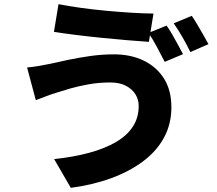

<svg xmlns="http://www.w3.org/2000/svg" viewBox="-20 -835 1040 922"><path d="M646 -326Q646 -357 630.5 -382Q615 -407 585 -423Q555 -439 509 -439Q455 -439 405 -430Q355 -421 315.5 -409.5Q276 -398 252 -390Q230 -384 202 -373Q174 -362 152 -354L110 -511Q136 -513 167.5 -518.5Q199 -524 223 -529Q261 -538 309.5 -548Q358 -558 413.5 -566Q469 -574 527 -574Q609 -574 671 -543.5Q733 -513 768 -457Q803 -401 803 -320Q803 -240 768 -175Q733 -110 668 -61Q603 -12 514.5 20.5Q426 53 320 67L240 -71Q334 -81 409 -101.5Q484 -122 537 -153Q590 -184 618 -227Q646 -270 646 -326ZM261 -815Q306 -806 367 -797.5Q428 -789 493.5 -783Q559 -777 618 -773.5Q677 -770 717 -770L695 -634Q651 -637 591 -642Q531 -647 466.5 -653.5Q402 -660 342.5 -667.5Q283 -675 239 -682ZM780 -712Q793 -694 807.5 -669Q822 -644 835.5 -618.5Q849 -593 859 -575L771 -538Q755 -569 734 -608.5Q713 -648 693 -677ZM901 -759Q914 -740 929 -714.5Q944 -689 958 -664.5Q972 -640 981 -623L894 -585Q879 -617 856.5 -656Q834 -695 814 -723Z"/></svg>

Font: Noto Sans TC ExtraBold
Style: Regular
Weight: 800
Designer: Ryoko NISHIZUKA  (kana, bopomofo & ideographs); Paul D. Hunt (Latin, Greek & Cyrillic); Sandoll Communications , Soo-you
Foundry: Adobe
Version: Version 2.004-H2;hotconv 1.0.118;makeotfexe 2.5.65603